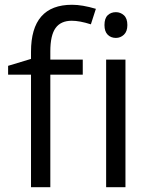

<svg xmlns="http://www.w3.org/2000/svg" viewBox="-20 -785 632 805"><path d="M327 -472H191V0H110V-472H14V-509L110 -538V-568Q110 -765 282 -765Q325 -765 382 -748L361 -683Q314 -698 281 -698Q235 -698 213 -667.5Q191 -637 191 -570V-535H327ZM506 0H425V-535H506ZM418 -680Q418 -708 431.5 -721Q445 -734 466 -734Q485 -734 499.5 -721Q514 -708 514 -680Q514 -653 499.5 -639.5Q485 -626 466 -626Q445 -626 431.5 -639.5Q418 -653 418 -680Z"/></svg>

Font: Stephens Clock
Style: Regular
Weight: 400
Designer: Peter Wiegel (catfonts.de) with slight modifications by DT1.org
Version: Version 0.9.1